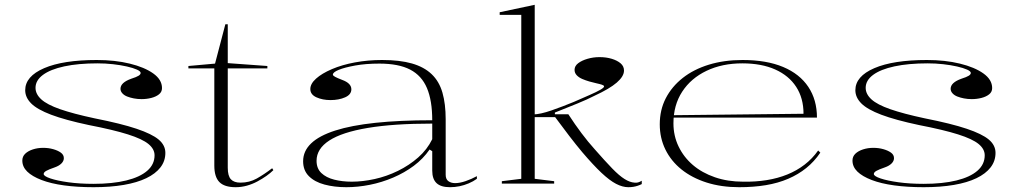

<svg xmlns="http://www.w3.org/2000/svg" viewBox="-20 -765 4242 800"><path d="M370 15Q302 15 247 7.5Q192 0 153 -15Q114 -30 93.5 -50Q73 -70 73 -96Q73 -113 85 -124.5Q97 -136 117 -142.5Q137 -149 160 -149Q182 -149 201.5 -143.5Q221 -138 233.5 -129Q246 -120 246 -106Q246 -94 236 -84Q226 -74 209 -68Q183 -59 172.5 -53Q162 -47 162 -40Q162 -31 190 -21.5Q218 -12 265 -5.5Q312 1 369 1Q449 1 506 -13Q563 -27 593.5 -53.5Q624 -80 624 -118Q624 -144 598.5 -165Q573 -186 513 -205Q453 -224 350 -244Q251 -265 193 -287Q135 -309 110 -334Q85 -359 85 -389Q85 -447 164 -481Q243 -515 383 -515Q459 -515 520.5 -500Q582 -485 618.5 -459Q655 -433 655 -398Q655 -382 642.5 -372Q630 -362 610.5 -357Q591 -352 570 -352Q553 -352 537.5 -355Q522 -358 509.5 -363Q497 -368 489.5 -376.5Q482 -385 482 -395Q482 -421 527 -437Q549 -444 557.5 -449.5Q566 -455 566 -461Q566 -468 550.5 -475Q535 -482 508.5 -488Q482 -494 450.5 -497.5Q419 -501 386 -501Q306 -501 248 -488.5Q190 -476 159 -453Q128 -430 128 -399Q128 -373 152 -351Q176 -329 230.5 -310Q285 -291 374 -272Q485 -250 549 -228.5Q613 -207 641 -183.5Q669 -160 669 -128Q669 -94 648.5 -67.5Q628 -41 589.5 -22.5Q551 -4 495.5 5.5Q440 15 370 15Z M962 15Q915 15 894 -6.5Q873 -28 873 -75V-480H765V-490L876 -500L919 -664H929V-502L1094 -490V-480H929V-66Q929 -32 942 -18Q955 -4 982 -4Q1019 -4 1049.5 -21Q1080 -38 1114 -64L1119 -56Q1107 -44 1090 -32Q1073 -20 1052.5 -9Q1032 2 1009 8.5Q986 15 962 15Z M1572 -515Q1646 -515 1696.5 -500.5Q1747 -486 1778.5 -456Q1810 -426 1823.5 -379Q1837 -332 1837 -268V-37Q1837 -18 1848.5 -10Q1860 -2 1876 -2Q1896 -2 1920.5 -10.5Q1945 -19 1967 -31V-20Q1952 -9 1933 -1Q1914 7 1894.5 11Q1875 15 1855 15Q1817 15 1799 -2Q1781 -19 1781 -54Q1781 -84 1781 -98Q1781 -112 1781 -120Q1781 -128 1781 -135L1770 -142Q1743 -103 1704 -74Q1665 -45 1618 -25Q1571 -5 1521 5Q1471 15 1423 15Q1373 15 1332 4Q1291 -7 1267 -31Q1243 -55 1243 -93Q1243 -178 1376.5 -221Q1510 -264 1781 -264Q1781 -346 1759 -398Q1737 -450 1689 -475Q1641 -500 1561 -500Q1504 -500 1460 -492Q1416 -484 1391.5 -474Q1367 -464 1367 -454Q1367 -450 1376 -445Q1385 -440 1406 -432Q1444 -418 1444 -393Q1444 -371 1418 -359.5Q1392 -348 1357 -348Q1324 -348 1298.5 -359.5Q1273 -371 1273 -394Q1273 -416 1297 -437.5Q1321 -459 1363 -477Q1405 -495 1459 -505Q1513 -515 1572 -515ZM1781 -250Q1620 -250 1512.5 -232Q1405 -214 1352 -179.5Q1299 -145 1299 -95Q1299 -63 1319 -44Q1339 -25 1372.5 -16.5Q1406 -8 1446 -8Q1491 -8 1541 -19Q1591 -30 1638 -53Q1685 -76 1722.5 -109Q1760 -142 1781 -185Z M2208 -20 2289 -10V0H2071V-10L2152 -20V-703H2062V-714L2208 -745ZM2201 -277V-288Q2232 -289 2278 -305Q2324 -321 2370 -340Q2409 -357 2437.5 -369.5Q2466 -382 2481.5 -391Q2497 -400 2497 -405Q2497 -409 2488 -412Q2479 -415 2465 -418Q2451 -421 2435.5 -425.5Q2420 -430 2406 -436Q2392 -442 2383 -451.5Q2374 -461 2374 -474Q2374 -490 2389 -501.5Q2404 -513 2428 -520Q2452 -527 2478 -527Q2506 -527 2529 -520Q2552 -513 2566 -501Q2580 -489 2580 -471Q2580 -447 2550 -421Q2520 -395 2457 -366Q2428 -351 2386.5 -334Q2345 -317 2292 -296V-289H2348Q2376 -246 2403 -210Q2430 -174 2458 -143Q2501 -94 2530.5 -63.5Q2560 -33 2582.5 -19Q2605 -5 2624 -4Q2632 -3 2639 -5Q2646 -7 2654 -12V2Q2646 6 2637 9Q2628 12 2618.5 13.5Q2609 15 2598 15Q2574 15 2547 1Q2520 -13 2486 -45Q2452 -77 2406 -131Q2380 -162 2352 -198.5Q2324 -235 2293 -277Z M3074 -515Q3174 -515 3243 -486Q3312 -457 3348 -403Q3384 -349 3384 -275H2786V-285L3328 -291Q3328 -356 3297.5 -403Q3267 -450 3210 -475.5Q3153 -501 3073 -501Q2989 -501 2924 -470Q2859 -439 2822.5 -383Q2786 -327 2786 -251Q2786 -199 2807.5 -154.5Q2829 -110 2867 -77.5Q2905 -45 2958.5 -26.5Q3012 -8 3076 -8Q3128 -7 3174.5 -14.5Q3221 -22 3260.5 -38Q3300 -54 3332.5 -79Q3365 -104 3389 -138L3398 -129Q3373 -92 3339.5 -65Q3306 -38 3264 -20Q3222 -2 3171 6.5Q3120 15 3060 15Q2985 15 2924 -4.5Q2863 -24 2819.5 -59Q2776 -94 2752.5 -142Q2729 -190 2729 -247Q2729 -307 2754 -355.5Q2779 -404 2824.5 -440Q2870 -476 2933.5 -495.5Q2997 -515 3074 -515Z M3829 15Q3761 15 3706 7.5Q3651 0 3612 -15Q3573 -30 3552.5 -50Q3532 -70 3532 -96Q3532 -113 3544 -124.5Q3556 -136 3576 -142.5Q3596 -149 3619 -149Q3641 -149 3660.5 -143.5Q3680 -138 3692.5 -129Q3705 -120 3705 -106Q3705 -94 3695 -84Q3685 -74 3668 -68Q3642 -59 3631.5 -53Q3621 -47 3621 -40Q3621 -31 3649 -21.5Q3677 -12 3724 -5.5Q3771 1 3828 1Q3908 1 3965 -13Q4022 -27 4052.5 -53.5Q4083 -80 4083 -118Q4083 -144 4057.5 -165Q4032 -186 3972 -205Q3912 -224 3809 -244Q3710 -265 3652 -287Q3594 -309 3569 -334Q3544 -359 3544 -389Q3544 -447 3623 -481Q3702 -515 3842 -515Q3918 -515 3979.5 -500Q4041 -485 4077.5 -459Q4114 -433 4114 -398Q4114 -382 4101.5 -372Q4089 -362 4069.5 -357Q4050 -352 4029 -352Q4012 -352 3996.5 -355Q3981 -358 3968.5 -363Q3956 -368 3948.5 -376.5Q3941 -385 3941 -395Q3941 -421 3986 -437Q4008 -444 4016.5 -449.5Q4025 -455 4025 -461Q4025 -468 4009.5 -475Q3994 -482 3967.5 -488Q3941 -494 3909.5 -497.5Q3878 -501 3845 -501Q3765 -501 3707 -488.5Q3649 -476 3618 -453Q3587 -430 3587 -399Q3587 -373 3611 -351Q3635 -329 3689.5 -310Q3744 -291 3833 -272Q3944 -250 4008 -228.5Q4072 -207 4100 -183.5Q4128 -160 4128 -128Q4128 -94 4107.5 -67.5Q4087 -41 4048.5 -22.5Q4010 -4 3954.5 5.5Q3899 15 3829 15Z"/></svg>

Font: Kalnia SemiExpanded ExtraLight
Style: Regular
Weight: 250
Width: 6
Designer: Frida Medrano
Foundry: Frida Medrano
Version: Version 1.105